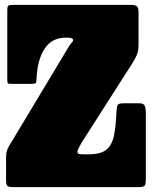

<svg xmlns="http://www.w3.org/2000/svg" viewBox="-20 -770 635 790"><path d="M35 -750H518Q536.5 -750 543.2 -744.2Q550 -738.5 550 -719V-586Q550 -560 542.5 -543Q535 -526 526 -512L316 -183.5Q309 -171 303.8 -161.2Q298.5 -151.5 298.5 -144Q298.5 -140 302.8 -137.5Q307 -135 325 -135H345Q395 -135 418.2 -154.5Q441.5 -174 449.2 -213.5Q457 -253 459.5 -313Q460.5 -333.5 464.8 -339.2Q469 -345 490 -345H554Q571.5 -345 575.8 -334Q580 -323 580 -307V-31Q580 -9.5 574 -4.8Q568 0 547 0H39Q17.5 0 11.2 -4.2Q5 -8.5 5 -30V-120Q5 -145 12 -159.2Q19 -173.5 28 -187L266 -583Q271.5 -591 276.2 -595.8Q281 -600.5 281 -604Q281 -615 260 -615H250Q194 -615 164 -570.2Q134 -525.5 130.5 -448Q130 -431 127 -428Q124 -425 106 -425H28Q14.5 -425 12.2 -427.2Q10 -429.5 10 -443V-728Q10 -744 14.8 -747Q19.5 -750 35 -750Z"/></svg>

Font: Besley* Condensed Fatface
Style: Regular
Weight: 900
Width: 3
Designer: Owen Earl
Foundry: indestructible type*
Version: Version 3.000; ttfautohint (v1.8.3)